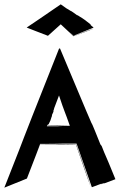

<svg xmlns="http://www.w3.org/2000/svg" viewBox="-90 -845 587 885"><path d="M190 -733 249 -678C344 -714 324 -705 342 -713C327 -709 286 -693 250 -679L259 -683L250 -680L231 -698L250 -681L340 -717C344 -718 334 -723 328 -729C327 -730 329 -729 331 -729C325 -732 325 -733 328 -732L325 -734L327 -733C304 -751 297 -757 275 -770L269 -774C267 -775 266 -775 265 -775C256 -782 235 -797 235 -795C227 -801 225 -801 217 -806L190 -825C73 -744 109 -770 33 -718C36 -716 96 -694 131 -680ZM442 -19C386 -157 401 -114 379 -171C375 -178 375 -176 373 -179C360 -211 333 -280 332 -277C332 -277 316 -312 186 -623L185 -619L183 -623C-64 -1 83 -367 -70 20L34 -22L95 -180C156 -180 212 -179 260 -179C328 19 317 -14 329 18C316 -23 277 -135 261 -180C259 -180 239 -181 213 -181L119 -183H263L333 17H334C326 22 355 9 379 1C382 0 375 3 373 5C390 -2 391 -2 384 2C387 0 391 -1 392 -1L389 1ZM177 -264C185 -264 192 -263 198 -263H126L128 -267C131 -274 130 -271 131 -269C132 -273 133 -273 133 -271C133 -272 134 -273 134 -273V-272C142 -288 144 -292 148 -307C148 -308 150 -310 150 -311C150 -313 149 -313 149 -314C152 -320 159 -334 156 -334C159 -340 158 -341 160 -347L182 -405C209 -323 207 -337 232 -265C169 -266 146 -267 130 -268L128 -267C143 -265 185 -264 177 -264ZM185 -181H95C70 -119 69 -117 95 -182C136 -182 165 -181 185 -181Z"/></svg>

Font: HIVNotRetro
Style: Regular
Weight: 400
Designer: Feorag
Foundry: Feorag
Version: Version 1.000;PS 001.000;hotconv 1.0.88;makeotf.lib2.5.64775